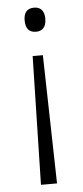

<svg xmlns="http://www.w3.org/2000/svg" viewBox="-53 -568 340 786"><g transform="rotate(-5 117.0 -175.5)"><path d="M160 -489C160 -522 144 -538 118 -538C89 -538 75 -521 75 -489C75 -456 89 -439 118 -439C144 -439 160 -455 160 -489ZM95 -341 83 187H149L137 -341Z"/></g></svg>

Font: Noto Sans Gujarati UI SemiCondensed Light
Style: Regular
Weight: 300
Width: 4
Designer: Jelle Bosma - Monotype Design Team, Universal Thirst
Foundry: Monotype Imaging Inc.
Version: Version 2.106